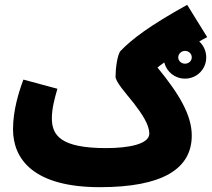

<svg xmlns="http://www.w3.org/2000/svg" viewBox="-20 -755 879 796"><path d="M394 21C654 21 775 -55 775 -193C775 -277 724 -364 633 -475C641 -482 651 -489 661 -496C671 -457 705 -429 747 -429C796 -429 835 -468 835 -517C835 -543 824 -567 806 -583C816 -589 827 -595 839 -601L756 -735C599 -648 526 -592 480 -544C466 -529 459 -468 459 -438C459 -416 497 -374 534 -328C567 -285 599 -239 599 -201C599 -157 512 -141 420 -141C231 -141 195 -194 195 -265C195 -306 207 -349 218 -387L77 -425C58 -374 34 -298 34 -219C34 -96 118 21 394 21ZM747 -491C732 -491 719 -502 719 -517C719 -532 732 -544 747 -544C762 -544 775 -533 775 -517C775 -502 762 -491 747 -491Z"/></svg>

Font: Noto Sans Arabic ExtCond Blk
Style: Regular
Weight: 900
Width: 2
Designer: Monotype Design Team, Nadine Chahine, Nizar Qandah and Khaled Hosny
Foundry: Monotype Imaging Inc.
Version: Version 2.012